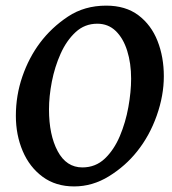

<svg xmlns="http://www.w3.org/2000/svg" viewBox="-20 -650 612 685"><path d="M564.5 -377.9Q564.5 -309.1 539.1 -237.3Q513.7 -165.5 469.2 -109.9Q427.7 -57.6 368.9 -21.2Q310.1 15.1 244.6 15.1Q178.7 15.1 132.1 -19.3Q85.4 -53.7 61 -111.1Q36.6 -168.5 36.6 -236.8Q36.6 -309.6 59.8 -377Q83 -444.3 122.6 -497.1Q163.6 -551.8 222.4 -590.8Q281.2 -629.9 358.9 -629.9Q428.2 -629.9 473.9 -595.5Q519.5 -561 542 -503.9Q564.5 -446.8 564.5 -377.9ZM447.8 -369.1Q447.8 -424.3 433.8 -468.8Q419.9 -513.2 393.1 -539.3Q366.2 -565.4 327.1 -565.4Q282.2 -565.4 249.8 -535.4Q217.3 -505.4 196.3 -458.5Q175.3 -411.6 165 -358.9Q154.8 -306.2 154.8 -259.8Q154.8 -168.5 185.8 -110.6Q216.8 -52.7 273.9 -52.7Q320.8 -52.7 353.8 -84Q386.7 -115.2 407.5 -164.3Q428.2 -213.4 438 -268.1Q447.8 -322.8 447.8 -369.1Z"/></svg>

Font: Gentium Plus
Style: Bold Italic
Weight: 700
Italic angle: -8°
Designer: Victor Gaultney, Annie Olsen, Iska Routamaa, Becca Hirsbrunner
Foundry: SIL International
Version: Version 6.101